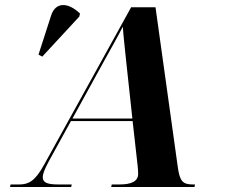

<svg xmlns="http://www.w3.org/2000/svg" viewBox="-20 -743 927 763"><path d="M148 -518 295 -677 298 -689C253 -733 201 -738 183 -681L133 -526ZM20 0H263L265 -10H210C168 -10 150 -18 150 -38C150 -52 156 -68 174 -102L262 -262H507L527 -84C528 -74 529 -63 529 -52C529 -23 503 -10 456 -10H424L422 0H753L755 -10H747C706 -10 694 -22 686 -83L598 -714H501L155 -88C120 -24 94 -10 57 -10H22ZM395 -503C428 -563 448 -597 468 -637C471 -595 476 -553 482 -494L506 -272H268Z"/></svg>

Font: Noto Serif Display
Style: Bold Italic
Weight: 700
Italic angle: -12°
Designer: Monotype Design Team
Foundry: Monotype Imaging Inc.
Version: Version 2.009